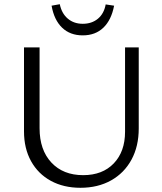

<svg xmlns="http://www.w3.org/2000/svg" viewBox="-20 -883 770 912"><path d="M94 -259V-658H168V-274Q168 -171 224 -111Q280 -51 375 -51Q467 -51 520.5 -107Q574 -163 574 -257V-658H639V-273Q639 -188 604.5 -124.5Q570 -61 507.5 -26Q445 9 362 9Q282 9 221.5 -24Q161 -57 127.5 -117.5Q94 -178 94 -259ZM225 -856 264 -863Q273 -819 302 -794.5Q331 -770 373 -770Q416 -770 445 -794Q474 -818 482 -862L522 -856Q509 -788 471 -751.5Q433 -715 373 -715Q313 -715 275 -751.5Q237 -788 225 -856Z"/></svg>

Font: LXGW Bright TC
Style: Regular
Weight: 400
Designer: Christian Thalmann (Catharsis Fonts)
Foundry: LXGW / Christian Thalmann (Catharsis Fonts) / Fontworks Inc.
Version: Version 5.501